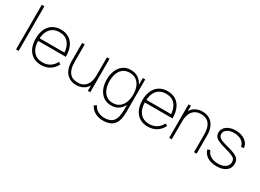

<svg xmlns="http://www.w3.org/2000/svg" viewBox="-32 -1574 3633 2684"><g transform="rotate(30 1784.5 -232.5)"><path d="M122 0H80V-720H122Z M489 15Q412.5 15 357.2 -19.5Q302 -54 272 -118Q242 -182 242 -270Q242 -358.5 271.8 -422.5Q301.5 -486.5 356.8 -520.8Q412 -555 489 -555Q566.5 -555 621.5 -520Q676.5 -485 705.8 -418.5Q735 -352 735 -258H690V-272Q687 -388.5 635.2 -450.8Q583.5 -513 489 -513Q393 -513 340 -449.2Q287 -385.5 287 -270Q287 -154.5 340 -90.8Q393 -27 489 -27Q556 -27 606.5 -58.5Q657 -90 687 -149L722 -129Q689 -60 628.5 -22.5Q568 15 489 15ZM709 -258H269V-300H709Z M1054 12Q1013 12 978.8 0.5Q944.5 -11 917.8 -32.8Q891 -54.5 872.5 -86Q854 -117.5 844.5 -157.8Q835 -198 835 -246V-540H877V-254Q877 -196.5 888.8 -154Q900.5 -111.5 923.5 -83.8Q946.5 -56 979.2 -42.5Q1012 -29 1054 -29Q1103.5 -29 1138.2 -46.2Q1173 -63.5 1194.5 -93.5Q1216 -123.5 1226 -162.5Q1236 -201.5 1236 -245L1275 -246Q1275 -153.5 1244.5 -96.8Q1214 -40 1163.8 -14Q1113.5 12 1054 12ZM1278 0H1239V-110H1236V-540H1278Z M1624 255Q1585 255 1545.5 244Q1506 233 1471.2 206.8Q1436.5 180.5 1412 135L1449 110Q1476 165.5 1525 188.8Q1574 212 1624 212Q1696.5 212 1737.2 184.8Q1778 157.5 1794.5 103.8Q1811 50 1811 -30V-168H1815V-540H1854V-30Q1854 -5.5 1853 17.5Q1852 40.5 1849 63Q1841 128.5 1814.2 171Q1787.5 213.5 1740.5 234.2Q1693.5 255 1624 255ZM1623 15Q1546.5 15 1494.2 -22.8Q1442 -60.5 1415 -125.2Q1388 -190 1388 -271Q1388 -350.5 1414.5 -415Q1441 -479.5 1491.8 -517.2Q1542.5 -555 1615 -555Q1690.5 -555 1742.2 -518.2Q1794 -481.5 1820.5 -417.2Q1847 -353 1847 -271Q1847 -190.5 1820.8 -125.8Q1794.5 -61 1744.5 -23Q1694.5 15 1623 15ZM1623 -27Q1686.5 -27 1729.2 -59Q1772 -91 1793.5 -146.2Q1815 -201.5 1815 -271Q1815 -341.5 1793.2 -396.2Q1771.5 -451 1728.8 -482Q1686 -513 1623 -513Q1558.5 -513 1516.2 -481.2Q1474 -449.5 1453.5 -394.8Q1433 -340 1433 -271Q1433 -201.5 1454.5 -146.2Q1476 -91 1518.2 -59Q1560.5 -27 1623 -27Z M2211 15Q2134.5 15 2079.2 -19.5Q2024 -54 1994 -118Q1964 -182 1964 -270Q1964 -358.5 1993.8 -422.5Q2023.5 -486.5 2078.8 -520.8Q2134 -555 2211 -555Q2288.5 -555 2343.5 -520Q2398.5 -485 2427.8 -418.5Q2457 -352 2457 -258H2412V-272Q2409 -388.5 2357.2 -450.8Q2305.5 -513 2211 -513Q2115 -513 2062 -449.2Q2009 -385.5 2009 -270Q2009 -154.5 2062 -90.8Q2115 -27 2211 -27Q2278 -27 2328.5 -58.5Q2379 -90 2409 -149L2444 -129Q2411 -60 2350.5 -22.5Q2290 15 2211 15ZM2431 -258H1991V-300H2431Z M2995 0H2953V-286Q2953 -344 2941.2 -386.2Q2929.5 -428.5 2906.5 -456.2Q2883.5 -484 2850.8 -497.5Q2818 -511 2776 -511Q2726.5 -511 2691.8 -493.8Q2657 -476.5 2635.5 -446.5Q2614 -416.5 2604 -377.5Q2594 -338.5 2594 -295L2555 -294Q2555 -386.5 2585.5 -443.2Q2616 -500 2666.2 -526Q2716.5 -552 2776 -552Q2817 -552 2851.2 -540.5Q2885.5 -529 2912.2 -507.2Q2939 -485.5 2957.5 -454Q2976 -422.5 2985.5 -382.2Q2995 -342 2995 -294ZM2594 0H2552V-540H2591V-430H2594Z M3322 14Q3230.5 14 3170 -24.2Q3109.5 -62.5 3095 -130L3138 -138Q3151.5 -88 3201.2 -58Q3251 -28 3323 -28Q3396.5 -28 3439.8 -59.5Q3483 -91 3483 -145Q3483 -174.5 3470 -193.2Q3457 -212 3419.2 -227.5Q3381.5 -243 3308 -263Q3231 -284 3188.2 -303.8Q3145.5 -323.5 3128.2 -348.2Q3111 -373 3111 -409Q3111 -452 3136.5 -485Q3162 -518 3207 -536.5Q3252 -555 3311 -555Q3370.5 -555 3418.2 -535.2Q3466 -515.5 3495.2 -480.2Q3524.5 -445 3529 -399L3486 -391Q3476.5 -447.5 3428.2 -480.2Q3380 -513 3308 -513Q3240.5 -514 3197.8 -485.5Q3155 -457 3155 -411Q3155 -385.5 3169.5 -367.2Q3184 -349 3220 -334Q3256 -319 3320 -303Q3401 -282.5 3446.2 -261.5Q3491.5 -240.5 3509.8 -212.5Q3528 -184.5 3528 -143Q3528 -69.5 3473 -27.8Q3418 14 3322 14Z"/></g></svg>

Font: Manrope Variable Light
Style: Regular
Weight: 200
Designer: Mikhail Sharanda
Foundry: Mikhail Sharanda
Version: Version 4.505